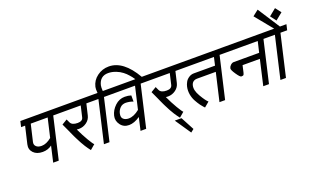

<svg xmlns="http://www.w3.org/2000/svg" viewBox="-111 -1502 3799 2336"><g transform="rotate(-20 1788.5 -334.5)"><path d="M274 -240Q335 -240 402 -295L459 -540H240L189 -322Q180 -285 205 -262Q228 -240 274 -240ZM261 -166Q184 -166 142 -210Q100 -254 115 -318L167 -540H115L132 -613H631L614 -540H531L406 0H334L381 -205Q330 -166 261 -166Z M926 -396Q914 -344 870 -312Q825 -279 770 -279Q768 -279 742 -281Q782 -195 824 -124Q868 -50 881 -41L818 13Q803 -6 791 -23Q781 -37 766 -60Q758 -73 746 -94Q745 -95 737 -109Q729 -123 724 -133Q715 -150 704 -172Q703 -174 699 -181.5Q695 -189 690.5 -198.5Q686 -208 681 -218Q663 -256 658 -268Q656 -272 652.5 -280.5Q649 -289 642 -304Q635 -319 630 -330Q607 -382 599 -397L667 -438L688 -393Q708 -352 781 -352Q844 -352 854 -398L887 -540H594L611 -613H1066L1049 -540H960Z M1704 -613H1620Q1619 -615 1614.5 -621.5Q1610 -628 1607 -632Q1600 -644 1572 -676Q1545 -708 1513 -732Q1478 -759 1434 -776Q1383 -796 1334 -796Q1227 -796 1201 -686Q1196 -665 1199 -613H1292L1275 -540H1188L1063 0H991L1116 -540H1029L1046 -613H1131Q1126 -668 1132 -691Q1150 -770 1216 -819Q1283 -869 1368 -869Q1556 -869 1704 -613Z M1507 -364Q1465 -381 1413 -383Q1367 -383 1339 -355Q1310 -326 1301 -287Q1289 -235 1316 -213Q1342 -191 1383 -191Q1450 -191 1523 -251L1590 -540H1255L1272 -613H1784L1767 -540H1663L1538 0H1465L1503 -166Q1427 -114 1360 -114Q1290 -114 1251 -167Q1211 -221 1226 -283Q1242 -351 1298 -404Q1353 -456 1425 -456Q1470 -456 1507 -444Z M2079 -396Q2067 -344 2023 -312Q1978 -279 1923 -279Q1921 -279 1895 -281Q1935 -195 1977 -124Q2021 -50 2034 -41L1971 13Q1956 -6 1944 -23Q1934 -37 1919 -60Q1911 -73 1899 -94Q1898 -95 1890 -109Q1882 -123 1877 -133Q1868 -150 1857 -172Q1856 -174 1852 -181.5Q1848 -189 1843.5 -198.5Q1839 -208 1834 -218Q1816 -256 1811 -268Q1809 -272 1805.5 -280.5Q1802 -289 1795 -304Q1788 -319 1783 -330Q1760 -382 1752 -397L1820 -438L1841 -393Q1861 -352 1934 -352Q1997 -352 2007 -398L2040 -540H1747L1764 -613H2219L2202 -540H2113Z M2078 198 2038 230 1899 25H1986Z M2181 -312Q2186 -337 2202 -367Q2216 -394 2245 -414Q2276 -436 2314 -436H2588L2612 -540H2182L2199 -613H2783L2766 -540H2685L2560 0H2487L2571 -362H2331Q2267 -362 2252 -303Q2237 -242 2286 -160Q2334 -78 2364 -53L2300 1L2289 -10Q2283 -17 2273 -29Q2259 -46 2253 -54Q2237 -76 2231 -87Q2228 -93 2220.5 -105Q2213 -117 2210 -123Q2199 -143 2191 -166Q2183 -189 2179 -212Q2175 -233 2175 -261Q2175 -286 2181 -312Z M2752 -342Q2757 -363 2775 -380Q2796 -399 2816 -399H3146L3179 -540H2746L2763 -613H3351L3334 -540H3253L3128 0H3054L3129 -327H2905L2885 -239Q2879 -215 2873 -209Q2867 -203 2844 -203Q2828 -203 2788 -262Q2747 -322 2752 -342Z M3560 -540H3473L3348 0H3276L3401 -540H3314L3331 -613H3418L3233 -840L3308 -899L3493 -613H3577Z M3513 -844 3570 -770 3479 -696 3422 -770Z"/></g></svg>

Font: Miedinger
Style: Italic
Weight: 400
Italic angle: -13°
Version: Version 001.000